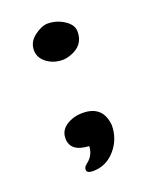

<svg xmlns="http://www.w3.org/2000/svg" viewBox="-94 -534 435 555"><g transform="rotate(-20 123.0 -257.0)"><path d="M193.8 -141.6Q193.8 -98.1 166 -66.4Q138.2 -34.7 97.7 -34.7Q78.6 -34.7 78.6 -45.9Q78.6 -50.3 80.8 -53.7Q83 -57.1 88.4 -61.5Q93.8 -65.9 94.7 -66.9Q110.8 -82.5 111.8 -106.4Q54.7 -109.4 54.7 -150.4Q54.7 -175.3 76.2 -189.2Q97.7 -203.1 126 -203.1Q188 -203.1 193.8 -141.6ZM119.1 -480.5Q147 -480.5 170.2 -465.3Q193.4 -450.2 193.4 -429.2Q193.4 -385.7 148.9 -371.1Q136.2 -366.7 125 -366.7Q97.7 -366.7 76.9 -382.3Q56.2 -397.9 56.2 -421.4Q56.2 -446.8 79.1 -463.9Q101.6 -480.5 119.1 -480.5Z"/></g></svg>

Font: Corben
Style: Regular
Weight: 400
Designer: vernon adams
Foundry: vernon adams
Version: Version 1.100